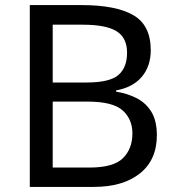

<svg xmlns="http://www.w3.org/2000/svg" viewBox="-20 -734 690 754"><path d="M301 -714Q435 -714 503.5 -674.5Q572 -635 572 -537Q572 -474 537 -432.5Q502 -391 436 -379V-374Q481 -367 517.5 -348Q554 -329 575 -294Q596 -259 596 -203Q596 -106 529.5 -53Q463 0 348 0H97V-714ZM319 -410Q411 -410 445 -439.5Q479 -469 479 -527Q479 -586 437.5 -611.5Q396 -637 305 -637H187V-410ZM187 -335V-76H331Q426 -76 463 -113Q500 -150 500 -210Q500 -266 461.5 -300.5Q423 -335 324 -335Z"/></svg>

Font: Noto Sans Tifinagh Rhissa Ixa
Style: Regular
Weight: 400
Designer: JamraPatel
Foundry: JamraPatel LLC
Version: Version 2.006; ttfautohint (v1.8.4.7-5d5b)